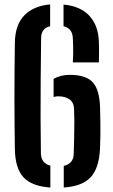

<svg xmlns="http://www.w3.org/2000/svg" viewBox="-20 -827 504 855"><path d="M46.2 -162.6Q45.5 -215.2 44.9 -272.2Q44.3 -329.2 44.3 -389.9Q44.3 -450.5 44.8 -512.7Q45.3 -574.8 46.2 -637.5Q47.7 -717.8 89 -759.3Q130.2 -800.9 203.3 -807.3V-710.1Q183.8 -705.5 173.7 -692.9Q163.5 -680.2 163.1 -658.4Q161.9 -561.8 161.2 -474.2Q160.5 -386.6 160.7 -305Q160.9 -223.4 162.1 -144.8Q162.5 -121.6 173.7 -108Q184.8 -94.3 204.3 -89.3V8.1Q121 2.4 84.3 -37.8Q47.7 -78 46.2 -162.6ZM218.7 -395V-476Q233.6 -484.5 252 -489.1Q270.4 -493.7 290.6 -493.7Q364.2 -493.7 394.2 -459.3Q424.2 -424.9 425.7 -343.4Q426.7 -305.2 427 -278.3Q427.4 -251.3 427.1 -225.1Q426.9 -198.9 425.2 -162.6Q421 -78.2 383.7 -37.8Q346.3 2.6 263.9 8.1V-88.3Q285.3 -93.1 296.5 -106.4Q307.8 -119.6 308.3 -142.4Q309.3 -173.2 309.8 -197.7Q310.3 -222.2 310.7 -244.7Q311.1 -267.1 311 -290.1Q310.8 -313.1 309.8 -340.3Q309.3 -370.1 290.2 -384.1Q271 -398.1 239.9 -398.1Q234.5 -398.1 229.1 -397.4Q223.7 -396.8 218.7 -395ZM304.3 -549.2Q305.6 -568.2 305.8 -584.5Q306.1 -600.7 305.7 -618.3Q305.3 -635.8 304.3 -658Q303.3 -678.9 293.2 -692.2Q283 -705.5 262.9 -710.3V-806.7Q337.8 -799.8 377.6 -757.1Q417.4 -714.4 420.2 -643.2Q420.9 -628.1 421 -613.9Q421.2 -599.7 420.9 -584Q420.7 -568.3 420.2 -549.2Z"/></svg>

Font: Big Shoulders Stencil Text Thin
Style: Regular
Weight: 100
Designer: Patric King
Foundry: XO Type Co
Version: Version 2.001